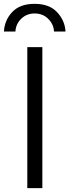

<svg xmlns="http://www.w3.org/2000/svg" viewBox="-40 -976 359 996"><path d="M0 0ZM-19.5 -812.5Q-16.6 -871.1 23.4 -913.6Q63.5 -956.1 139.6 -956.1Q215.8 -956.1 256.3 -912.6Q296.9 -869.1 299.8 -812.5H240.2Q238.3 -850.6 210 -878.4Q181.6 -906.2 139.6 -906.2Q98.6 -906.2 70.3 -878.9Q42 -851.6 40 -812.5ZM101.6 0V-731.4H179.7V0Z"/></svg>

Font: Batunionen A1
Style: Regular
Weight: 400
Designer: HanYang I&C Co.,Ltd.
Foundry: HanYang I&C Co.,Ltd.
Version: Version 2.50; ttfautohint (v1.6)